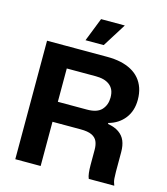

<svg xmlns="http://www.w3.org/2000/svg" viewBox="-133 -1038 992 1141"><g transform="rotate(15 362.5 -468.0)"><path d="M69 0V-729H440Q485 -729 522 -721Q559 -713 588.5 -697Q618 -681 638.5 -657Q659 -633 670 -601Q681 -569 681 -529Q681 -461 645 -414.5Q609 -368 547 -351V-345Q589 -338 615.5 -319.5Q642 -301 654 -272.5Q666 -244 666 -203V-83Q666 -63 667.5 -42Q669 -21 678 0H521Q515 -13 512.5 -35Q510 -57 510 -83V-176Q510 -207 500.5 -228Q491 -249 467 -260.5Q443 -272 398 -272H211V-395H404Q467 -395 494 -425Q521 -455 521 -500Q521 -528 512.5 -546.5Q504 -565 488 -577Q472 -589 451 -594.5Q430 -600 404 -600H225V0ZM289 -791 346 -936H492L401 -791Z"/></g></svg>

Font: Mona Sans ExtraLight
Style: Bold
Weight: 700
Version: Version 2.000